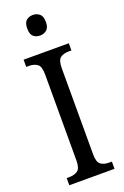

<svg xmlns="http://www.w3.org/2000/svg" viewBox="-174 -974 665 1026"><g transform="rotate(-20 159.0 -461.0)"><path d="M31 0V-41H48Q75 -41 93.5 -54Q112 -67 112 -111V-601Q112 -647 93.5 -660Q75 -673 48 -673H31V-714H288V-673H271Q243 -673 225 -660Q207 -647 207 -601V-112Q207 -67 225 -54Q243 -41 271 -41H288V0ZM159 -805Q136 -805 121 -818Q106 -831 106 -863Q106 -896 121 -909Q136 -922 159 -922Q180 -922 196 -909Q212 -896 212 -863Q212 -831 196 -818Q180 -805 159 -805Z"/></g></svg>

Font: Noto Serif Condensed
Style: Regular
Weight: 400
Width: 3
Designer: Monotype Design Team
Foundry: Monotype Imaging Inc.
Version: Version 2.013; ttfautohint (v1.8.4.7-5d5b)